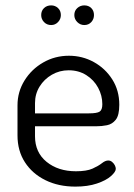

<svg xmlns="http://www.w3.org/2000/svg" viewBox="-20 -686 498 713"><path d="M260 7Q197 7 148.5 -17Q100 -41 72.5 -83.5Q45 -126 45 -183V-295Q45 -345 71 -387Q97 -429 140.5 -454Q184 -479 236 -479Q286 -479 328.5 -455.5Q371 -432 397 -391Q423 -350 423 -297Q423 -258 410 -241.5Q397 -225 377.5 -221Q358 -217 336 -217H110V-180Q110 -120 153 -85Q196 -50 262 -50Q302 -50 324 -60Q346 -70 358.5 -80Q371 -90 382 -90Q390 -90 396.5 -84.5Q403 -79 406.5 -72Q410 -65 410 -59Q410 -48 392 -32Q374 -16 340 -4.5Q306 7 260 7ZM110 -265H310Q340 -265 350 -271.5Q360 -278 360 -299Q360 -331 344.5 -360Q329 -389 300.5 -407Q272 -425 235 -425Q201 -425 172.5 -408.5Q144 -392 127 -364.5Q110 -337 110 -303ZM293 -593Q278 -593 267 -604Q256 -615 256 -630Q256 -646 267 -656Q278 -666 293 -666Q309 -666 319 -656Q329 -646 329 -630Q329 -615 319 -604Q309 -593 293 -593ZM170 -593Q154 -593 143.5 -604Q133 -615 133 -630Q133 -646 143.5 -656Q154 -666 170 -666Q185 -666 195.5 -656Q206 -646 206 -630Q206 -615 195.5 -604Q185 -593 170 -593Z"/></svg>

Font: Dosis ExtraLight
Style: Regular
Weight: 400
Version: Version 3.001; ttfautohint (v1.8.2)